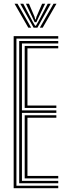

<svg xmlns="http://www.w3.org/2000/svg" viewBox="-20 -990 349 1010"><path d="M51.9 0V-800H286.4V-787.1H66.4V-12.9H286.4V0ZM109.9 -51.5V-383.5H276.4V-370.6H124.4V-64.4H286.4V-51.5ZM80.9 -25.8V-774.2H286.4V-761.3H95.4V-409.3H276.4V-396.4H95.4V-38.7H286.4V-25.8ZM109.9 -422.2V-748.5H286.4V-735.6H124.4V-435H276.4V-422.2ZM56.6 -970.2H72.1L144 -844.4H128.9ZM86.7 -970.2H102.6L152 -876L164.6 -854.7H169L181.5 -876L230.9 -970.2H246.8L176.8 -844.4H156.7ZM116.5 -970.2H132.4L161.5 -902.4L165.4 -887.8H168.2L172.1 -902.4L201.5 -970.2H217.4L180.4 -893.1L171.2 -873.2H162.3L153 -893.1ZM261.5 -970.2H277L204.6 -844.4H189.5Z"/></svg>

Font: Big Shoulders Inline Thin
Style: Regular
Weight: 100
Designer: Patric King
Foundry: XO Type Co
Version: Version 2.002